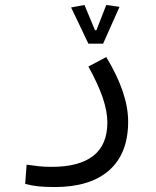

<svg xmlns="http://www.w3.org/2000/svg" viewBox="-20 -525 626 771"><path d="M199.7 226.1Q162.6 226.1 135.3 223.4Q107.9 220.7 81.1 213.4L86.9 136.2Q114.3 140.1 136 142.6Q157.7 145 188.5 145Q297.9 145 354.5 100.8Q411.1 56.6 411.1 -33.2Q411.1 -78.1 392.6 -132.6Q374 -187 335 -257.8L406.7 -295.9Q494.6 -150.9 494.6 -36.6Q494.6 91.3 418.5 158.7Q342.3 226.1 199.7 226.1ZM335 -349.6 265.6 -495.1 319.3 -504.9 361.3 -403.8H367.2L406.7 -504.9L460 -497.6L394 -349.6Z"/></svg>

Font: Cascadia Code PL SemiLight
Style: Regular
Weight: 350
Monospace: yes
Designer: Aaron Bell
Foundry: Saja Typeworks
Version: Version 2404.023; ttfautohint (v1.8.4)